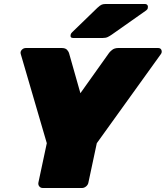

<svg xmlns="http://www.w3.org/2000/svg" viewBox="-20 -940 829 960"><path d="M194 0Q183 0 176.5 -8Q170 -16 172 -27L214 -224L84 -669Q80 -681 88.5 -690.5Q97 -700 110 -700H288Q308 -700 316 -690Q324 -680 325 -675L382 -474L525 -675Q528 -680 540 -690Q552 -700 572 -700H770Q784 -700 787.5 -689Q791 -678 784 -669L464 -224L422 -27Q420 -16 410.5 -8Q401 0 390 0ZM346 -750Q330 -750 333 -766Q335 -774 341 -779L467 -901Q481 -914 489 -917Q497 -920 508 -920H704Q713 -920 717 -914.5Q721 -909 719 -900Q718 -893 711 -888L539 -767Q529 -760 519 -755Q509 -750 493 -750Z"/></svg>

Font: Rubik Light Black
Style: Italic
Weight: 900
Italic angle: -12°
Version: Version 2.104